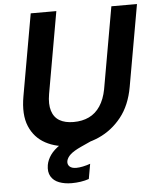

<svg xmlns="http://www.w3.org/2000/svg" viewBox="-60 -750 820 1008"><g transform="rotate(-5 350.0 -246.5)"><path d="M291 12Q214 12 156.5 -19Q99 -50 73 -112Q47 -174 64 -270L140 -700H275L199 -269Q190 -217 201 -181.5Q212 -146 241 -129Q270 -112 315 -112Q361 -112 396.5 -129Q432 -146 455.5 -181.5Q479 -217 489 -269L565 -700H700L624 -270Q607 -174 557.5 -112Q508 -50 438.5 -19Q369 12 291 12ZM277 207Q240 207 211 196Q182 185 168 161Q154 137 160 101Q165 74 182.5 49Q200 24 235.5 0Q271 -24 330 -47L379 -67L397 -4L342 21Q303 39 285.5 55Q268 71 264 89Q261 107 272.5 118Q284 129 308 129Q323 129 342.5 125Q362 121 382 114L368 193Q348 200 324.5 203.5Q301 207 277 207Z"/></g></svg>

Font: DM Sans 9pt
Style: Bold Italic
Weight: 700
Italic angle: -10°
Version: Version 4.004;gftools[0.9.30]